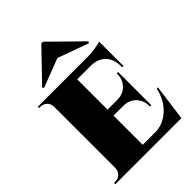

<svg xmlns="http://www.w3.org/2000/svg" viewBox="-238 -942 1051 1051"><g transform="rotate(-45 287.5 -416.0)"><path d="M280.3 -832 111.3 -656.7 118.7 -648.9 285.6 -712.9 463.9 -648.4 470.7 -656.7 292.5 -832ZM561 -210 532.7 0H21V-10.3H31.7Q53.2 -10.3 68.6 -25.1Q84 -40 84 -62.5V-537.6Q84 -560.1 68.6 -575Q53.2 -589.8 31.7 -589.8H21V-600.1H410.6Q435.5 -600.1 466.8 -605.2Q498 -610.4 510.3 -615.2V-425.8H500.5V-431.2Q500.5 -488.8 470 -521Q439.5 -553.2 382.8 -553.7H279.8V-318.8H356.4Q400.9 -319.3 428.5 -348.4Q456.1 -377.4 456.1 -421.9V-423.8H466.3V-166.5H456.1V-169.9Q456.1 -214.4 428.5 -243.2Q400.9 -272 356.4 -272.5H279.8V-46.4H376.5Q436 -46.4 485.1 -90.1Q534.2 -133.8 552.2 -210Z"/></g></svg>

Font: Cinzel Black
Style: Regular
Weight: 900
Designer: Natanael Gama
Version: Version 1.001;PS 001.001;hotconv 1.0.56;makeotf.lib2.0.21325